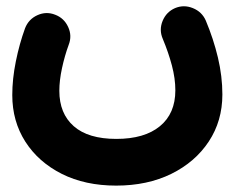

<svg xmlns="http://www.w3.org/2000/svg" viewBox="-20 -308 743 610"><path d="M349.1 281.7Q250.5 281.7 176.3 244.4Q102.1 207 60.5 142.1Q19 77.1 19 -5.9Q19 -57.1 30.3 -112.8Q41.5 -168.5 59.6 -218.3Q70.8 -247.1 98.9 -259.8Q127 -272.5 155.3 -261.2Q183.6 -250.5 196.5 -222.4Q209.5 -194.3 198.2 -165.5Q185.5 -130.9 177 -91.6Q168.5 -52.2 168.5 -19.5Q168.5 52.7 214.4 93Q260.3 133.3 349.6 133.3Q439 133.3 488 93Q537.1 52.7 537.1 -21Q537.1 -58.6 526.1 -100.1Q515.1 -141.6 497.1 -184.6Q484.9 -212.9 496.6 -241.5Q508.3 -270 536.1 -282.2Q564 -293.9 592.8 -282.2Q621.6 -270.5 633.8 -242.7Q658.2 -184.6 672.4 -125Q686.5 -65.4 686.5 -7.8Q686.5 76.2 643.3 141.6Q600.1 207 524.2 244.4Q448.2 281.7 349.1 281.7Z"/></svg>

Font: Mikhak-DS2-FD ExtraBold
Style: Regular
Weight: 800
Designer: Amin Abedi
Version: Version 3.2